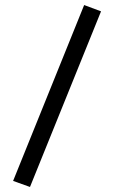

<svg xmlns="http://www.w3.org/2000/svg" viewBox="-20 -728 452 762"><path d="M32 -10 314 -708 381 -683 99 14Z"/></svg>

Font: Titillium Web
Style: Regular
Weight: 400
Version: Version 1.001;PS 57.000;hotconv 1.0.70;makeotf.lib2.5.55311